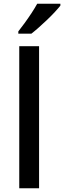

<svg xmlns="http://www.w3.org/2000/svg" viewBox="-20 -1007 343 1027"><path d="M189 0H83V-760H189ZM303 -977Q292 -963 273.5 -943Q255 -923 232.5 -901.5Q210 -880 188 -860.5Q166 -841 148 -827H78V-839Q93 -858 112 -884Q131 -910 149 -937.5Q167 -965 179 -987H303Z"/></svg>

Font: Noto Sans Tangsa Medium
Style: Regular
Weight: 500
Version: Version 1.504